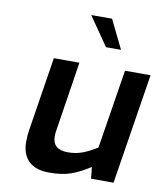

<svg xmlns="http://www.w3.org/2000/svg" viewBox="-86 -840 783 917"><g transform="rotate(10 305.5 -382.0)"><path d="M81 -120Q81 -153 86 -181L142 -536H266L213 -195Q211 -187 211 -169Q211 -105 285 -105Q324 -105 356 -117Q388 -129 426 -153L487 -536H611L526 0H417L411 -56Q362 -24 319 -9Q276 6 215 6Q148 6 114.5 -27Q81 -60 81 -120ZM282 -770H383L451 -631H378Z"/></g></svg>

Font: Exo SemiBold
Style: Italic
Weight: 600
Italic angle: -9°
Designer: Natanael Gama
Foundry: Natanael Gama
Version: Version 1.500; ttfautohint (v1.6)